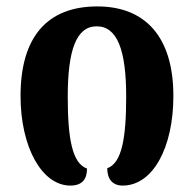

<svg xmlns="http://www.w3.org/2000/svg" viewBox="-20 -569 604 598"><path d="M199 9C237 9 251 -12 251 -44C205 -60 191 -137 191 -268C191 -414 218 -487 281 -487C345 -487 373 -414 373 -268C373 -141 360 -61 314 -45C314 -13 329 9 362 9C456 9 520 -109 520 -270C520 -456 431 -549 283 -549C128 -549 44 -455 44 -270C44 -110 111 9 199 9Z"/></svg>

Font: Noto Serif Georgian SemiCondensed Bold
Style: Regular
Weight: 700
Width: 4
Designer: Monotype Design Team, Akaki Razmadze
Foundry: Google LLC
Version: Version 2.003